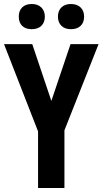

<svg xmlns="http://www.w3.org/2000/svg" viewBox="-20 -933 509 953"><path d="M90.3 -896.5Q107.4 -913.1 137.7 -913.1Q168 -913.1 185.3 -895.8Q202.6 -878.4 202.6 -850.1Q202.6 -821.8 185.3 -804.9Q168 -788.1 137.7 -788.1Q107.4 -788.1 90.3 -804.4Q73.2 -820.8 73.2 -850.3Q73.2 -879.9 90.3 -896.5ZM267.6 -850.6Q267.6 -879.4 284.7 -896.2Q301.8 -913.1 332 -913.1Q362.3 -913.1 379.9 -896.2Q397.5 -879.4 397.5 -850.3Q397.5 -821.3 380.1 -804.7Q362.8 -788.1 332.5 -788.1Q302.2 -788.1 284.9 -804.9Q267.6 -821.8 267.6 -850.6ZM299.8 0H168.9V-280.8L0 -713.9H140.1L234.9 -432.1L330.1 -713.9H469.2L299.8 -286.1Z"/></svg>

Font: Open Sans Hebrew Condensed
Style: Bold
Weight: 700
Width: 3
Foundry: Ascender Corporation, Yanek Iontef
Version: Version 2.001;PS 002.001;hotconv 1.0.70;makeotf.lib2.5.58329